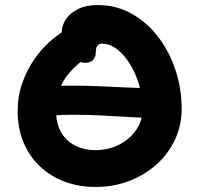

<svg xmlns="http://www.w3.org/2000/svg" viewBox="-20 -731 790 761"><path d="M359 10Q291.8 10 235.5 -11.2Q179.2 -32.4 137.4 -72.4Q95.6 -112.4 72.8 -167.6Q50 -222.8 50 -290Q50 -349.4 68 -401Q86 -452.6 114.3 -493.6Q142.6 -534.6 174.6 -563.6Q206.6 -592.6 235 -608.4Q263.4 -624.2 281.4 -624.2Q303.4 -624.2 316.7 -617.8Q330 -611.4 342.6 -593.2Q363.6 -564.6 354.6 -541.5Q345.6 -518.4 321.6 -502.2Q279.8 -472.4 253.4 -440.8Q227 -409.2 214.7 -372.5Q202.4 -335.8 202.4 -290Q202.4 -242 222 -207.3Q241.6 -172.6 277.2 -154.3Q312.8 -136 359 -136Q410.4 -136 452.4 -157.6Q494.4 -179.2 519.8 -216.2Q545.2 -253.2 545.2 -300Q545.2 -345.8 532.4 -391.2Q519.6 -436.6 496.8 -474.4Q474 -512.2 445.2 -535.1Q416.4 -558 383.4 -558Q371.8 -558 365.8 -549.4Q359.8 -540.8 359.8 -525.6Q359.8 -504.4 348.9 -493.3Q338 -482.2 319.2 -482.2Q295.8 -482.2 274.1 -495.6Q252.4 -509 238.5 -535.5Q224.6 -562 224.6 -600.8Q224.6 -630.2 241.2 -654.9Q257.8 -679.6 289.6 -695.3Q321.4 -711 366 -711Q440.8 -711 502 -676.6Q563.2 -642.2 607.7 -583.7Q652.2 -525.2 676.1 -451.9Q700 -378.6 700 -300Q700 -234.2 673.7 -177.8Q647.4 -121.4 600.4 -79.3Q553.4 -37.2 491.7 -13.6Q430 10 359 10ZM606 -263.2Q558.4 -263.2 501.5 -266.6Q444.6 -270 383 -273.3Q321.4 -276.6 258.7 -276.1Q196 -275.6 137 -266.8V-384.6Q190 -391 251.2 -391.5Q312.4 -392 375.5 -389.1Q438.6 -386.2 497.6 -383.6Q556.6 -381 606 -381Z"/></svg>

Font: Shantell Sans Light
Style: Regular
Weight: 300
Designer: Stephen Nixon, Anya Danilova, Shantell Martin
Foundry: Arrow Type
Version: Version 1.011;[c5ecc13dd]